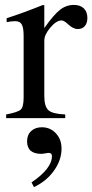

<svg xmlns="http://www.w3.org/2000/svg" viewBox="-20 -480 375 780"><path d="M160 -458V-366Q198 -420 223.5 -440Q249 -460 280 -460Q306 -460 320.5 -446Q335 -432 335 -407Q335 -386 324.5 -374Q314 -362 296 -362Q277 -362 256 -382Q240 -397 230 -397Q209 -397 184.5 -368Q160 -339 160 -315V-90Q160 -47 177 -32Q194 -17 245 -15V0H5V-15Q53 -24 64.5 -35Q76 -46 76 -84V-334Q76 -367 68.5 -380.5Q61 -394 42 -394Q26 -394 7 -390V-406Q70 -426 155 -460ZM118 280 108 261Q191 205 191 154Q191 141 177 141Q173 141 163.5 143Q154 145 148 145Q90 145 90 94Q90 68 106.5 52.5Q123 37 150 37Q184 37 207 61.5Q230 86 230 124Q230 170 199.5 213Q169 256 118 280Z"/></svg>

Font: STIX MathJax Latin
Style: Regular
Weight: 400
Designer: MicroPress Inc., with final additions and corrections provided by Coen Hoffman, Elsevier (retired)
Version: Version 1.1.1